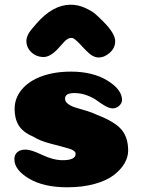

<svg xmlns="http://www.w3.org/2000/svg" viewBox="-20 -788 602 815"><path d="M281 -484Q374 -484 436 -446Q498 -408 498 -363Q498 -357 495 -351Q492 -345 487 -340Q482 -335 474.5 -331.5Q467 -328 459 -328Q444 -328 426 -338.5Q408 -349 392 -361Q376 -373 350 -383Q324 -393 295 -393Q256 -393 256 -369Q256 -356 270 -346Q284 -336 302 -331Q320 -326 347.5 -317.5Q375 -309 393 -300Q468 -271 496 -237.5Q524 -204 524 -149Q524 -122 509 -95.5Q494 -69 464 -45.5Q434 -22 382.5 -7.5Q331 7 265 7Q165 7 103 -30Q41 -67 41 -112Q41 -131 53.5 -142Q66 -153 89 -153Q112 -153 159 -130.5Q206 -108 246 -108Q301 -108 301 -135Q301 -149 272 -157.5Q243 -166 196 -178Q149 -190 121 -208Q77 -227 59.5 -255.5Q42 -284 42 -325Q42 -371 72 -407.5Q102 -444 156.5 -464Q211 -484 281 -484ZM418 -697Q469 -646 469 -613Q469 -585 446.5 -564.5Q424 -544 398 -544Q373 -544 344 -575Q338 -581 330.5 -589Q323 -597 319.5 -601Q316 -605 310.5 -610Q305 -615 302 -617.5Q299 -620 295 -623Q291 -626 287.5 -626.5Q284 -627 281 -627Q274 -627 267 -622.5Q260 -618 255 -613Q250 -608 239.5 -596Q229 -584 223 -578Q192 -546 165 -546Q145 -546 128.5 -555Q112 -564 102 -579.5Q92 -595 92 -613Q92 -620 93.5 -626Q95 -632 97.5 -638Q100 -644 103 -648.5Q106 -653 110.5 -659Q115 -665 118 -668.5Q121 -672 126.5 -678Q132 -684 134 -687Q204 -768 280 -768Q311 -768 340 -755Q369 -742 383 -730Q397 -718 418 -697Z"/></svg>

Font: Coiny
Style: Regular
Weight: 400
Version: Version 001.001